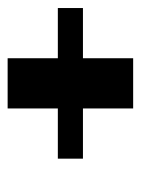

<svg xmlns="http://www.w3.org/2000/svg" viewBox="43 -521 352 478"><g transform="rotate(90 219.0 -282.0)"><path d="M0 -312.5H125V-437.5H250V-312.5H375V-250H250V-125H125V-250H0Z"/></g></svg>

Font: NeoDunggeunmo Pro
Style: Regular
Weight: 400
Version: Version 1.020